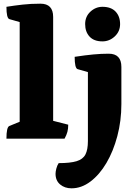

<svg xmlns="http://www.w3.org/2000/svg" viewBox="-20 -754 760 1044"><path d="M15 0Q15 -63 31 -69L87 -92V-634L31 -650Q15 -655 15 -717Q59 -724 103.5 -729Q148 -734 200 -734Q269 -734 269 -662V-97L351 -76Q351 -54 346.5 -37Q342 -20 331 0ZM369 270Q332 270 307 249Q282 228 282 191Q282 179 286.5 162Q291 145 299 133Q362 133 396.5 122.5Q431 112 444.5 86Q458 60 458 13V-362L402 -378Q386 -383 386 -445Q445 -454 488 -458Q531 -462 571 -462Q640 -462 640 -390V-188Q640 -97 618 -14Q596 69 558.5 132.5Q521 196 472 233Q423 270 369 270ZM537 -529Q491 -529 467 -555Q443 -581 443 -623Q443 -664 471.5 -690.5Q500 -717 537 -717Q584 -717 608.5 -691Q633 -665 633 -623Q633 -583 604 -556Q575 -529 537 -529Z"/></svg>

Font: Petrona Black
Style: Regular
Weight: 900
Designer: Ringo R. Seeber
Foundry: Ringo R. Seeber
Version: Version 2.001; ttfautohint (v1.8.3)